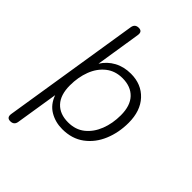

<svg xmlns="http://www.w3.org/2000/svg" viewBox="-261 -811 1097 1097"><g transform="rotate(45 287.5 -262.5)"><path d="M43 186Q12 186 18 151L150 -681Q155 -711 185 -711Q216 -711 210 -676L167 -403Q194 -446 238 -470Q282 -494 339 -494Q424 -494 476 -438Q528 -382 528 -286Q528 -207 500 -140Q472 -73 417.5 -32.5Q363 8 285 8Q229 8 184 -18.5Q139 -45 119 -101L78 157Q73 186 43 186ZM281 -43Q341 -43 382 -76Q423 -109 444.5 -164Q466 -219 466 -285Q466 -362 428 -402Q390 -442 323 -442Q264 -442 222.5 -409Q181 -376 160 -321Q139 -266 139 -200Q139 -123 176.5 -83Q214 -43 281 -43Z"/></g></svg>

Font: Nunito Light
Style: Italic
Weight: 300
Italic angle: -9°
Designer: Vernon Adams
Foundry: Vernon Adams
Version: Version 3.601; ttfautohint (v1.8.2.53-6de2)